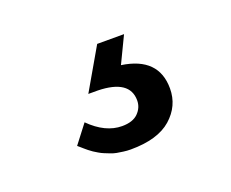

<svg xmlns="http://www.w3.org/2000/svg" viewBox="-51 -75 426 354"><g transform="rotate(-20 162.5 102.0)"><path d="M196.8 123Q196.8 82.5 134.8 81.1H116.2L163.1 0H215.8L190.9 51.8Q261.2 62 261.2 123Q261.2 157.2 234.6 180.7Q208 204.1 154.8 204.1Q147.5 204.1 140.6 203.1Q133.8 202.1 128.2 201.2Q122.6 200.2 116.5 197.8Q110.4 195.3 106 193.6Q101.6 191.9 96.2 188.7Q90.8 185.5 87.9 183.6Q85 181.6 80.3 178Q75.7 174.3 74.2 172.9Q72.8 171.4 68.6 168Q64.5 164.6 64 164.1L91.8 127.9Q122.1 158.2 154.8 158.2Q175.8 158.2 186.3 147.7Q196.8 137.2 196.8 123Z"/></g></svg>

Font: Junction Regular
Style: Regular
Weight: 500
Designer: Caroline Hadilaksono
Foundry: Caroline Hadilaksono
Version: Version 1.056